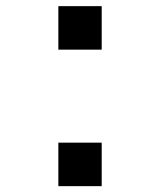

<svg xmlns="http://www.w3.org/2000/svg" viewBox="-20 -648 534 640"><path d="M174.5 -172.5V-27.5H319V-172.5ZM174.5 -482.5H319V-627.5H174.5Z"/></svg>

Font: Melete Medium
Style: Regular
Weight: 500
Width: 6
Designer: Sora Sagano
Foundry: DOT COLON
Version: Version 0.200;FEAKit 1.0